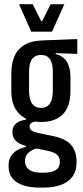

<svg xmlns="http://www.w3.org/2000/svg" viewBox="-20 -694 386 898"><path d="M172 -123.5Q110.5 -123.5 71.8 -160Q33 -196.5 33 -268V-351.5Q33 -394.5 46.5 -428.2Q60 -462 92 -482.5Q124 -503 179.5 -505L341.5 -511.5V-442L240.5 -445.5V-441Q265 -435 280 -420.8Q295 -406.5 302.2 -384.2Q309.5 -362 309.5 -331V-268Q309.5 -196.5 274.5 -160Q239.5 -123.5 172 -123.5ZM170.5 113.5H187Q211 113.5 227.2 108Q243.5 102.5 251.8 91.2Q260 80 260 63V62Q260 40.5 246 29Q232 17.5 201.5 11L139 -2L160 -2.5Q140 2.5 126 10.8Q112 19 104.5 30.8Q97 42.5 97 59V60Q97 77 105.5 89Q114 101 130.5 107.2Q147 113.5 170.5 113.5ZM166 183.5Q120.5 183.5 87.8 172.5Q55 161.5 37.5 139.2Q20 117 20 83V81Q20 54.5 30.8 37Q41.5 19.5 60 8.8Q78.5 -2 101.5 -7V-11.5Q73 -18 55.5 -34Q38 -50 38 -76.5V-77.5Q38 -94.5 46 -106.2Q54 -118 68.2 -125Q82.5 -132 101.5 -134.5V-146L170.5 -126H156Q138.5 -126 128.5 -120Q118.5 -114 118.5 -102.5V-102Q118.5 -89.5 129 -82.8Q139.5 -76 161.5 -71.5L226 -58Q287.5 -45.5 312.8 -15.8Q338 14 338 63V67Q338 105 319.8 131Q301.5 157 267 170.2Q232.5 183.5 184 183.5ZM172 -189.5Q191.5 -189.5 203.5 -199Q215.5 -208.5 221.2 -226.5Q227 -244.5 227 -270V-358.5Q227 -383 221.5 -400.5Q216 -418 204 -427.5Q192 -437 173 -437H172Q152.5 -437 140 -427.8Q127.5 -418.5 121.8 -401Q116 -383.5 116 -357.5V-270Q116 -244.5 121.8 -226.5Q127.5 -208.5 140 -199Q152.5 -189.5 172 -189.5ZM126 -546 69 -674.5H133L173 -594.5H177L217 -674.5H281L223.5 -546Z"/></svg>

Font: Anek Latin Condensed Medium
Style: Regular
Weight: 500
Width: 3
Designer: Yesha Goshar
Foundry: Ek Type
Version: Version 1.003